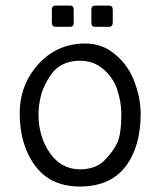

<svg xmlns="http://www.w3.org/2000/svg" viewBox="-20 -660 579 695"><path d="M268.7 15.2Q162.2 15 106.5 -60.9Q50.8 -136.8 51.3 -252.7Q52.2 -344.3 106.5 -413.2Q160.8 -482.2 240.8 -498.2Q326.2 -514 382.4 -474.1Q438.7 -434.2 463.9 -371.2Q489.2 -308.3 489.2 -247.7Q489 -128.2 433.8 -56.5Q378.5 15.2 268.7 15.2ZM268.7 -47Q326.3 -47 358.5 -79.8Q390.7 -112.5 404.9 -144Q419.2 -175.5 419.2 -248Q419.2 -291 403.7 -337.1Q388.2 -383.2 348.2 -414.4Q308.3 -445.7 248.7 -439Q194 -431.5 165.6 -391.1Q137.2 -350.7 128.2 -313.7Q119.3 -276.7 119.3 -247Q119.3 -165.5 160.2 -106.7Q201 -47.8 268.7 -47ZM310.7 -578V-625.5Q310.8 -639.7 323.8 -639.7H374.2Q388.3 -639.8 388.2 -624.5V-578.8Q388.2 -563 375.2 -563H323.8Q310.7 -563 310.7 -578ZM167.7 -578.2V-624.7Q167.7 -639.7 180.5 -639.7H234.2Q246.8 -639.7 246.8 -624.5V-578.2Q246.8 -563 234.2 -563H181.5Q167.7 -563 167.7 -578.2Z"/></svg>

Font: Vivano Light
Style: Regular
Weight: 300
Designer: Joe Prince, Josias Burgherr
Version: Version 2.064;September 19, 2022;FontCreator 14.0.0.2877 64-